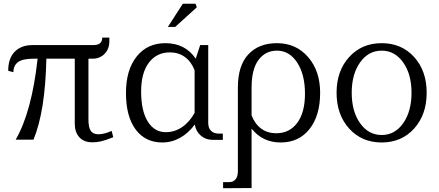

<svg xmlns="http://www.w3.org/2000/svg" viewBox="-20 -747 2346 1027"><path d="M453.1 -106.9Q453.1 -64 466.1 -46.4Q479 -28.8 505.9 -28.8Q537.6 -28.8 577.1 -46.9L585.9 -13.2Q543.5 3.9 520.5 9Q497.6 14.2 474.1 14.2Q428.7 14.2 404.3 -12.9Q379.9 -40 379.9 -85.9V-433.1H228Q222.2 -152.3 159.2 0H64Q149.9 -148.9 181.2 -433.1H160.2Q101.6 -433.1 76.7 -415Q51.8 -397 51.8 -360.8L23.9 -368.2Q23.9 -435.1 58.8 -470.5Q93.8 -505.9 153.8 -505.9H480Q526.9 -505.9 526.9 -545.9H564.9V-525.9Q564.9 -485.4 539.6 -459.2Q514.2 -433.1 475.1 -433.1H453.1Z M1025.9 -727.1 1032.7 -708 917 -603H877.9L958 -727.1ZM653.8 -250Q653.8 -372.6 710.7 -444.3Q767.6 -516.1 864.7 -516.1Q970.7 -516.1 1026.9 -433.1L1050.8 -505.9H1093.8V-89.8Q1093.8 -62 1108.9 -47.1Q1124 -32.2 1151.9 -32.2H1171.9V1H1116.7Q1079.6 1 1053.5 -22.2Q1027.3 -45.4 1022 -81.1Q988.3 -35.2 943.6 -10Q898.9 15.1 847.7 15.1Q757.3 15.1 705.6 -54.4Q653.8 -124 653.8 -250ZM734.9 -257.8Q734.9 -154.3 770.3 -97.2Q805.7 -40 866.7 -40Q913.1 -40 952.9 -66.4Q992.7 -92.8 1021 -143.1V-371.1Q1002.9 -417.5 969 -442.1Q935.1 -466.8 888.7 -466.8Q817.9 -466.8 776.4 -411.9Q734.9 -356.9 734.9 -257.8Z M1252.4 -278.8Q1252.4 -396 1308.3 -456.1Q1364.3 -516.1 1461.4 -516.1Q1563.5 -516.1 1627.9 -441.9Q1692.4 -367.7 1692.4 -251Q1692.4 -128.4 1635.5 -56.6Q1578.6 15.1 1481.4 15.1Q1384.3 15.1 1325.7 -59.1V258.8L1173.3 259.8V227.1H1205.6Q1228 227.1 1240.2 211.9Q1252.4 196.8 1252.4 168.9ZM1325.7 -129.9Q1343.8 -83.5 1377.4 -58.8Q1411.1 -34.2 1457.5 -34.2Q1528.3 -34.2 1569.8 -89.6Q1611.3 -145 1611.3 -246.1Q1611.3 -348.6 1569.6 -412.4Q1527.8 -476.1 1461.4 -476.1Q1399.9 -476.1 1362.8 -426.5Q1325.7 -377 1325.7 -278.8Z M2181.2 -251Q2181.2 -350.1 2136.5 -413.1Q2091.8 -476.1 2021.5 -476.1Q1950.7 -476.1 1906 -413.1Q1861.3 -350.1 1861.3 -251Q1861.3 -151.4 1906 -88.1Q1950.7 -24.9 2021.5 -24.9Q2092.3 -24.9 2136.7 -88.1Q2181.2 -151.4 2181.2 -251ZM1780.3 -251Q1780.3 -367.7 1847.7 -441.9Q1915 -516.1 2021.5 -516.1Q2127.9 -516.1 2195.1 -442.1Q2262.2 -368.2 2262.2 -251Q2262.2 -133.8 2195.1 -59.3Q2127.9 15.1 2021.5 15.1Q1915 15.1 1847.7 -59.3Q1780.3 -133.8 1780.3 -251Z"/></svg>

Font: LT Superior Serif
Style: Regular
Weight: 400
Designer: Daniel Lyons
Foundry: LyonsType
Version: Version 2.120;FEAKit 1.0